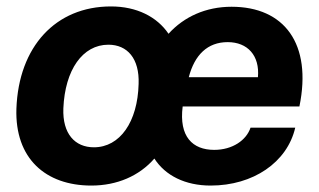

<svg xmlns="http://www.w3.org/2000/svg" viewBox="-20 -567 991 597"><path d="M272 -109C213 -109 174 -151 177 -230C182 -350 237 -428 317 -428C376 -428 414 -385 411 -306C408 -188 353 -109 272 -109ZM567 -327C585 -396 625 -436 688 -436C750 -436 788 -394 782 -327ZM264 10C344 10 413 -20 460 -74C494 -21 556 10 635 10C767 10 873 -62 898 -170H759C746 -131 703 -101 646 -101C579 -101 536 -142 548 -236H911C951 -431 864 -546 700 -546C620 -546 552 -515 504 -462C468 -515 405 -547 325 -547C153 -547 38 -422 31 -229C26 -75 121 10 264 10Z"/></svg>

Font: Mona Sans
Style: Bold Italic
Weight: 700
Italic angle: -11.7°
Designer: Deni Anggara
Foundry: GitHub
Version: Version 2.000;Glyphs 3.2.3 (3260)